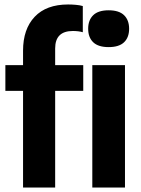

<svg xmlns="http://www.w3.org/2000/svg" viewBox="-20 -838 628 858"><path d="M83 0V-432H4V-547H83V-611.5Q83 -708 135 -763Q187 -818 284.5 -818Q300.5 -818 318.2 -816.5Q336 -815 350 -811V-694Q330.5 -699.5 305.5 -699.5Q226.5 -699.5 226.5 -621.5V-547H352V-432H226.5V0ZM465.5 -627.5Q419 -627.5 396.5 -649.2Q374 -671 374 -709.5Q374 -748 396.5 -770Q419 -792 465.5 -792Q512 -792 534.5 -770Q557 -748 557 -709.5Q557 -671 534.5 -649.2Q512 -627.5 465.5 -627.5ZM392.5 0V-547H538.5V0Z"/></svg>

Font: Encode Sans Condensed Condensed
Style: Bold
Weight: 700
Width: 3
Designer: Multiple Designers
Foundry: Impallari Type
Version: Version 3.000; ttfautohint (v1.8.3) -l 8 -r 50 -G 200 -x 14 